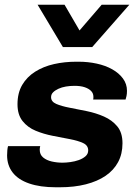

<svg xmlns="http://www.w3.org/2000/svg" viewBox="-20 -782 588 812"><path d="M216 10Q150 10 103.5 -6Q57 -22 33.5 -52.5Q10 -83 10 -125Q10 -136 11 -146.5Q12 -157 14 -164H150Q149 -159 148.5 -156Q148 -153 148 -149Q148 -128 162.5 -116Q177 -104 199 -99Q221 -94 244 -94Q259 -94 277.5 -96.5Q296 -99 313 -105Q330 -111 341.5 -121Q353 -131 353 -146Q353 -167 331.5 -177Q310 -187 276 -193.5Q242 -200 203.5 -207.5Q165 -215 131 -229Q97 -243 75.5 -270Q54 -297 54 -341Q54 -389 74 -423Q94 -457 129 -479Q164 -501 208.5 -511Q253 -521 302 -521H313Q352 -521 389 -513Q426 -505 454.5 -489Q483 -473 500 -450Q517 -427 517 -398Q517 -385 515 -376Q513 -367 511 -361H374Q375 -364 375 -367.5Q375 -371 375 -373Q375 -387 365.5 -397Q356 -407 338.5 -413Q321 -419 295 -419Q276 -419 258.5 -416Q241 -413 227 -406.5Q213 -400 204.5 -391.5Q196 -383 196 -371Q196 -352 218 -342.5Q240 -333 274 -326.5Q308 -320 347 -312Q386 -304 420 -289Q454 -274 476 -247.5Q498 -221 498 -176Q498 -131 479.5 -96.5Q461 -62 426.5 -38.5Q392 -15 343 -2.5Q294 10 233 10ZM527 -762 370 -583H246L139 -762H253L345 -604H274L410 -762Z"/></svg>

Font: Chivo Medium
Style: Bold Italic
Weight: 700
Italic angle: -8.05°
Version: Version 2.002